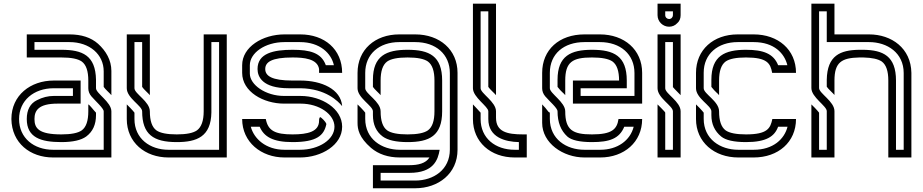

<svg xmlns="http://www.w3.org/2000/svg" viewBox="-20 -853 4998 1040"><path d="M83.3 -208.3C83.3 -308.3 163 -375 270.8 -375H375V-333.3H270.8C240.6 -333.3 210.4 -326 180.2 -310.4C143.8 -292.7 125 -258.3 125 -208.3C125 -108.3 200.2 -83.3 312.5 -83.3C375 -83.3 419.8 -93.8 446.9 -113.5C482.3 -139.6 500 -178.1 500 -229.2V-242.7C487.2 -255.5 466.1 -284.9 458.3 -287.5V-250C458.3 -199 446.9 -164.6 422.9 -146.9C402.1 -132.3 365.6 -125 312.5 -125C189.6 -125 166.7 -158.3 166.7 -208.3C166.7 -254.4 188.7 -291.7 291.7 -291.7H416.7V-416.7H270.8C145.7 -416.7 41.7 -337.3 41.7 -208.3C43.7 -78.1 143.6 0 267.7 0H583.3V-250C583.3 -300.2 500 -347 500 -375V-420.8C497.8 -553.3 426.1 -583.3 312.5 -583.3H166.7V-625H356.2C465.1 -625 541.7 -558.6 541.7 -466.7V-382.3C548.8 -370.4 577.1 -345.9 583.3 -337.5V-468.8C583.3 -527.5 553.8 -577.3 511.5 -615.6C472.9 -650 420.8 -666.7 356.2 -666.7H125V-541.7H312.5C365.6 -541.7 402.1 -534.4 422.9 -519.8C446.9 -502.1 458.3 -467.7 458.3 -416.7V-375C458.3 -359.4 463.5 -344.8 475 -331.2C497.1 -305.5 541.7 -266.3 541.7 -250V-41.7H267.7C164.1 -41.7 83.3 -104.9 83.3 -208.3Z M708.3 -375V-625H750V-382.3C757.1 -370.4 785.4 -345.9 791.7 -337.5V-666.7H666.7V-375C666.7 -321.8 750 -279.8 750 -250C750 -125 810.7 -83.3 937.5 -83.3C1046.7 -83.3 1122.8 -112.9 1125 -243.8V-625H1166.7V-41.7H892.7C793.2 -41.7 708.3 -101.5 708.3 -208.3V-242.7C705.2 -247.9 696.9 -256.2 685.4 -268.8L666.7 -287.5V-208.3C666.7 -81.5 765.8 0 892.7 0H1208.3V-666.7H1083.3V-250C1083.3 -199 1070.8 -164.6 1046.9 -146.9C1026 -132.3 989.6 -125 937.5 -125C884.4 -125 847.9 -132.3 827.1 -146.9C803.1 -164.6 791.7 -199 791.7 -250C791.7 -303.2 708.3 -345.2 708.3 -375Z M1291.7 -500V-458.3C1291.7 -356 1406.9 -291.7 1518.8 -291.7H1608.3C1711.3 -291.7 1791.7 -232.6 1791.7 -166.7C1791.7 -96.9 1707.6 -41.7 1604.2 -41.7H1520.8C1419.8 -41.7 1355.2 -102.1 1338.5 -166.7H1386.5C1409.6 -112.7 1457.7 -83.3 1564.6 -83.3C1695.7 -83.3 1735.1 -119 1747.9 -181.2C1742.7 -196.9 1719.4 -217.1 1714.6 -218.8C1710.4 -216.7 1708.3 -209.4 1708.3 -199C1708.3 -139.8 1647.1 -125 1564.6 -125C1470 -125 1431.5 -145.1 1419.8 -208.3H1291.7C1291.7 -83.3 1394.8 0 1520.8 0H1605.2C1722.1 0 1833.3 -67.9 1833.3 -166.7C1833.3 -264.4 1722.4 -333.3 1608.3 -333.3H1518.8C1418.3 -333.3 1333.3 -394.1 1333.3 -454.2V-500C1333.3 -565.7 1415 -625 1520.8 -625H1604.2C1714.5 -625 1774.7 -563.1 1788.5 -500H1744.8C1720.7 -567.1 1658.8 -583.3 1564.6 -583.3C1462.5 -583.3 1375 -564.9 1375 -479.2C1375 -437.5 1400.9 -375 1543.8 -375H1608.3C1744.2 -372.9 1811.3 -305.2 1833.3 -278.1C1826.9 -370.6 1720.6 -416.7 1608.3 -416.7H1564.6C1452.5 -416.7 1416.7 -441.7 1416.7 -479.2C1416.7 -516.7 1451.1 -541.7 1564.6 -541.7C1624.3 -541.7 1699.4 -535.5 1708.3 -479.2V-458.3H1833.3C1833.3 -586.5 1737.3 -666.7 1606.2 -666.7H1520.8C1402.6 -666.7 1291.7 -598.6 1291.7 -500Z M1916.7 -458.3V-375C1916.7 -321.8 2000 -279.8 2000 -250V-229.2C2000 -178.1 2017.7 -139.6 2053.1 -113.5C2080.2 -93.8 2125 -83.3 2187.5 -83.3C2305.1 -83.3 2375 -116.7 2375 -250V-416.7C2375 -550 2305.1 -583.3 2187.5 -583.3C2072.6 -583.3 2000 -550.8 2000 -420.8V-382.3C2007.1 -370.4 2035.4 -345.9 2041.7 -337.5V-416.7C2041.7 -467.7 2053.1 -502.1 2077.1 -519.8C2097.9 -534.4 2134.4 -541.7 2187.5 -541.7C2240.6 -541.7 2277.1 -534.4 2297.9 -519.8C2321.9 -502.1 2333.3 -467.7 2333.3 -416.7V-250C2333.3 -199 2321.9 -164.6 2297.9 -146.9C2277.1 -132.3 2240.6 -125 2187.5 -125C2134.4 -125 2097.9 -132.3 2077.1 -146.9C2053.1 -164.6 2041.7 -199 2041.7 -250C2041.7 -303.2 1958.3 -345.2 1958.3 -375V-458.3C1958.3 -560.2 2034.1 -625 2142.7 -625H2229.2C2340.8 -625 2416.7 -559.1 2416.7 -457.3V-42.7C2416.7 66.5 2328.1 125 2229.2 125H2041.7V83.3H2197.9C2328.8 83.3 2352.3 13.1 2361.5 -41.7H2145.8C2047.2 -41.7 1958.3 -100 1958.3 -209.4V-242.7C1955.2 -247.9 1946.9 -256.2 1935.4 -268.8L1916.7 -287.5V-187.5C1916.7 -153.2 1924.4 -108.7 1989.6 -52.1C2030.2 -17.7 2082.3 0 2145.8 0H2306.3C2286 32.4 2244.4 41.7 2197.9 41.7H2000V166.7H2229.2C2354.3 166.7 2458.3 87.3 2458.3 -41.7V-458.3C2458.3 -584.3 2361.1 -666.7 2229.2 -666.7H2142.7C2010.9 -666.7 1916.7 -583.3 1916.7 -458.3Z M2625 -250V-208.3C2625 -108.3 2717 -85 2790.6 -83.3V-41.7H2767.7C2663.5 -41.7 2583.3 -104.1 2583.3 -208.3V-242.7C2578.7 -248.5 2544.3 -284.9 2541.7 -287.5V-208.3C2541.7 -83.3 2637.8 0 2767.7 0H2833.3V-125H2813.5C2725.7 -125 2666.7 -139.4 2666.7 -215.6V-250C2666.7 -301.6 2583.3 -347.2 2583.3 -375V-791.7H2625V-382.3C2632.1 -370.4 2660.4 -345.9 2666.7 -337.5V-833.3H2541.7V-375C2541.7 -325.5 2625 -276.6 2625 -250Z M2916.7 -458.3V-375C2916.7 -359.4 2921.9 -344.8 2933.3 -331.2C2957.8 -302.8 3000 -267.5 3000 -250C3000 -190.6 3017.7 -145.8 3053.1 -113.5C3075 -93.8 3119.8 -83.3 3186.5 -83.3C3280.5 -83.3 3334.8 -101.4 3361.5 -166.7H3412.5C3393.9 -92.3 3325 -41.7 3231.2 -41.7H3145.8C3047.2 -41.7 2958.3 -100 2958.3 -209.4V-242.7C2958.3 -243.8 2958.3 -243.8 2957.3 -243.8C2949.6 -243.8 2946.3 -257.8 2916.7 -287.5V-187.5C2916.7 -77.8 3030 0 3145.8 0H3231.2C3360.7 0 3458.3 -83.3 3458.3 -208.3H3330.2C3322.2 -152.5 3293.8 -125 3186.5 -125C3081.9 -125 3041.7 -148.6 3041.7 -250C3041.7 -300.2 2958.3 -347 2958.3 -375V-458.3C2958.3 -561.5 3034.5 -625 3145.8 -625H3229.2C3340.8 -625 3416.7 -559.1 3416.7 -457.3V-333.3H3125V-375H3375V-416.7C3375 -550 3304.8 -583.3 3186.5 -583.3C3072.6 -583.3 3000 -550.8 3000 -420.8V-382.3C3022.4 -353.5 3033.1 -349 3041.7 -337.5V-416.7C3041.7 -516.7 3080.1 -541.7 3186.5 -541.7C3239.6 -541.7 3277.1 -534.4 3297.9 -519.8C3321.9 -502.1 3333.3 -467.7 3333.3 -416.7H3083.3V-291.7H3458.3V-458.3C3458.3 -584.3 3361.1 -666.7 3229.2 -666.7H3145.8C3008.8 -666.7 2916.7 -583.6 2916.7 -458.3Z M3604.2 -708.3C3620.8 -708.3 3636.5 -714.6 3647.9 -727.1C3660.4 -737.5 3666.7 -752.1 3666.7 -770.8V-833.3H3541.7V-770.8C3541.7 -735.3 3571.1 -708.3 3604.2 -708.3ZM3604.2 -750C3593.8 -750 3583.3 -758.4 3583.3 -770.8V-791.7H3625V-770.8C3625 -760.4 3616.6 -750 3604.2 -750ZM3625 -250V-41.7H3583.3V-242.7C3583.3 -244.8 3576 -253.1 3560.4 -268.8L3541.7 -287.5V0H3666.7V-250C3666.7 -303.2 3583.3 -345.2 3583.3 -375V-625H3625V-381.2C3632.2 -371.6 3663.1 -342.3 3666.7 -337.5V-666.7H3541.7V-375C3541.7 -321.8 3625 -279.8 3625 -250Z M3750 -458.3V-375C3750 -320.3 3833.3 -280.9 3833.3 -250V-229.2C3833.3 -181.2 3851 -142.7 3886.5 -113.5C3910.4 -93.8 3955.2 -83.3 4020.8 -83.3C4132.1 -83.3 4176 -114.9 4194.8 -166.7H4245.8C4229.2 -100.1 4168.4 -41.7 4062.5 -41.7H3979.2C3880.5 -41.7 3791.7 -100 3791.7 -209.4V-242.7C3788.5 -247.9 3780.2 -256.2 3768.8 -268.8L3750 -287.5V-208.3C3750 -83.3 3849 0 3979.2 0H4062.5C4195.5 0 4291.7 -83.3 4291.7 -208.3H4163.5C4153.1 -157.9 4136.7 -125 4020.8 -125C3967.7 -125 3931.2 -132.3 3910.4 -146.9C3886.5 -164.6 3875 -199 3875 -250C3875 -304.7 3791.7 -344.1 3791.7 -375V-459.4C3791.7 -560.5 3868.2 -625 3976 -625H4062.5C4173.9 -625 4229.6 -562.8 4244.8 -500H4194.8C4169.9 -562.2 4115.2 -583.3 4020.8 -583.3C3905.9 -583.3 3833.3 -550.8 3833.3 -420.8V-382.3C3855.7 -353.5 3866.4 -349 3875 -337.5V-416.7C3875 -467.7 3886.5 -502.1 3910.4 -519.8C3931.2 -534.4 3967.7 -541.7 4020.8 -541.7C4134.6 -541.7 4153.5 -510.4 4162.5 -458.3H4291.7C4291.7 -584.3 4194.4 -666.7 4062.5 -666.7H3976C3844.2 -666.7 3750 -583.3 3750 -458.3Z M4458.3 -251V-41.7H4416.7V-242.7C4413.5 -247.9 4405.2 -256.2 4393.8 -268.8L4375 -287.5V0H4500V-251C4500 -303.6 4416.7 -347.3 4416.7 -376V-791.7H4458.3V-625H4687.5C4786.2 -625 4875 -566.7 4875 -457.3V-41.7H4833.3V-416.7C4833.3 -550 4763 -581.4 4658.3 -583.3H4632.3C4532.3 -581.4 4460.5 -553.1 4458.3 -420.8V-383.3C4465.5 -371.5 4493.7 -346.9 4500 -338.5V-416.7C4500 -515.5 4538.3 -539.5 4634.4 -541.7H4656.3C4703.1 -540.6 4736.5 -533.3 4756.3 -519.8C4780.2 -502.1 4791.7 -467.7 4791.7 -416.7V0H4916.7V-458.3C4914.6 -591.4 4809.8 -666.7 4687.5 -666.7H4500V-833.3H4375V-376C4375 -325.8 4458.3 -279.1 4458.3 -251Z"/></svg>

Font: Sportrop
Style: Regular
Weight: 500
Version: Version 0.9